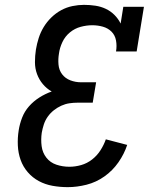

<svg xmlns="http://www.w3.org/2000/svg" viewBox="-20 -763 640 791"><path d="M259 8Q227 8 196.5 2.5Q166 -3 140 -17Q114 -31 94.5 -53.5Q75 -76 65 -104Q55 -132 53.5 -163.5Q52 -195 57 -226Q61 -252 71 -278Q81 -304 99.5 -325Q118 -346 142.5 -361.5Q167 -377 193 -386Q172 -398 156.5 -416.5Q141 -435 132.5 -458Q124 -481 124 -507Q124 -533 128 -559Q132 -583 139.5 -606.5Q147 -630 160 -651.5Q173 -673 191.5 -691Q210 -709 232 -721Q254 -733 278.5 -738Q303 -743 326 -743Q350 -743 373 -739.5Q396 -736 416 -726.5Q436 -717 451.5 -701.5Q467 -686 477 -666L488 -735H573L543 -551H458Q462 -574 458 -596Q454 -618 439.5 -632.5Q425 -647 404 -653Q383 -659 360 -659Q337 -659 312.5 -652.5Q288 -646 268 -629.5Q248 -613 237 -589.5Q226 -566 223 -543Q219 -520 221 -497Q223 -474 236 -457Q249 -440 270 -432Q291 -424 314 -424H376L362 -340H300Q283 -340 266 -337.5Q249 -335 232.5 -327.5Q216 -320 201.5 -308.5Q187 -297 176.5 -282Q166 -267 160.5 -250Q155 -233 152 -216Q148 -188 151.5 -161Q155 -134 171 -113.5Q187 -93 212.5 -84.5Q238 -76 266 -76Q290 -76 314.5 -83Q339 -90 359.5 -106Q380 -122 394 -144Q408 -166 416 -189L504 -166Q492 -129 468 -94.5Q444 -60 410 -36Q376 -12 336.5 -2Q297 8 259 8Z"/></svg>

Font: Iosevka HT Medium Extended
Style: Italic
Weight: 500
Width: 7
Italic angle: -9°
Monospace: yes
Designer: Belleve Invis
Foundry: Belleve Invis
Version: Version 32.3.0; ttfautohint (v1.8.4)